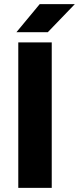

<svg xmlns="http://www.w3.org/2000/svg" viewBox="-20 -904 380 924"><path d="M68 0V-700H229V0ZM59 -749 171 -884H340L210 -749Z"/></svg>

Font: Figtree Light ExtraBold
Style: Regular
Weight: 800
Version: Version 2.001;gftools[0.9.30]